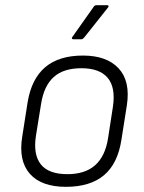

<svg xmlns="http://www.w3.org/2000/svg" viewBox="-20 -711 559 743"><path d="M235 12Q140 12 95.5 -38.5Q51 -89 66 -182L87 -316Q102 -406 155 -451Q208 -496 301 -496Q393 -496 439 -446.5Q485 -397 471 -304L450 -171Q436 -78 382.5 -33Q329 12 235 12ZM241 -37Q309 -37 348 -71.5Q387 -106 398 -175L417 -298Q428 -373 396.5 -410Q365 -447 295 -447Q226 -447 188 -413Q150 -379 139 -309L119 -185Q108 -113 138 -75Q168 -37 241 -37ZM264 -559Q260 -559 258.5 -561.5Q257 -564 260 -568L342 -684Q346 -691 354 -691H394Q399 -691 400 -688Q401 -685 398 -682L306 -566Q300 -559 295 -559Z"/></svg>

Font: Sofia Sans Light
Style: Italic
Weight: 300
Italic angle: -9°
Version: Version 4.100-B